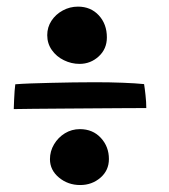

<svg xmlns="http://www.w3.org/2000/svg" viewBox="-20 -604 498 565"><path d="M214 -416Q190 -416 168 -426.8Q146 -437.5 132.5 -456.8Q119 -476 119 -500.5Q119 -524 131.5 -543Q144 -562 164.8 -573.2Q185.5 -584.5 209.5 -584.5Q247 -584.5 270.8 -558.8Q294.5 -533 294.5 -494Q294.5 -460 270.5 -438Q246.5 -416 214 -416ZM216 -59.5Q180 -59.5 153.5 -81.5Q127 -103.5 127 -135.5Q127 -159 139 -179.2Q151 -199.5 171 -211.8Q191 -224 215 -224Q253 -224 276.8 -198.2Q300.5 -172.5 300.5 -136Q300.5 -102.5 275.5 -81Q250.5 -59.5 216 -59.5ZM20.5 -283Q21 -296 21.5 -310Q22 -324 23 -336.5Q24 -349 25 -356Q43.5 -357.5 70.8 -358.5Q98 -359.5 130 -360.2Q162 -361 195.2 -361.5Q228.5 -362 259.5 -362Q303 -362 341.5 -360.5Q380 -359 404 -356.5Q406 -344.5 408.2 -324Q410.5 -303.5 410.5 -286Q392.5 -286 353.5 -285.8Q314.5 -285.5 265.5 -285.2Q216.5 -285 167.5 -284.5Q118.5 -284 79 -283.8Q39.5 -283.5 20.5 -283Z"/></svg>

Font: Grandstander Thin Medium
Style: Regular
Weight: 500
Version: Version 1.200